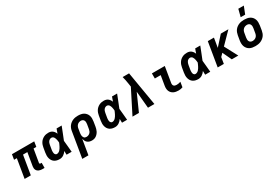

<svg xmlns="http://www.w3.org/2000/svg" viewBox="91 -2072 5219 3599"><g transform="rotate(-30 2700.0 -272.5)"><path d="M490 8H449Q429 8 410 5.5Q391 3 373.5 -4.5Q356 -12 342 -24Q328 -36 320 -53Q312 -70 310.5 -89.5Q309 -109 312 -129L359 -410H265L197 0H63L131 -410H71L89 -520H571L553 -410H493L446 -129Q445 -123 445.5 -118Q446 -113 449 -109Q452 -105 457.5 -103.5Q463 -102 468 -102H491Z M821 8Q790 8 761.5 1.5Q733 -5 709 -21Q685 -37 669.5 -61Q654 -85 646.5 -113.5Q639 -142 639.5 -172.5Q640 -203 645 -234L662 -334Q666 -360 674.5 -385Q683 -410 697.5 -433.5Q712 -457 733 -475.5Q754 -494 779 -506.5Q804 -519 829.5 -523.5Q855 -528 881 -528Q906 -528 929 -521Q952 -514 969.5 -499.5Q987 -485 1000 -466Q1013 -447 1021 -425Q1029 -449 1037.5 -472.5Q1046 -496 1055 -520H1165Q1138 -453 1112 -385Q1086 -317 1058 -250Q1065 -188 1070 -125Q1075 -62 1081 0H971Q970 -20 970 -40.5Q970 -61 969 -82Q956 -63 940 -46.5Q924 -30 905 -17.5Q886 -5 864 1.5Q842 8 821 8ZM822 -102Q840 -102 858 -111Q876 -120 889 -134Q902 -148 913 -164.5Q924 -181 932.5 -198Q941 -215 949 -232.5Q957 -250 964 -267Q963 -283 961 -299Q959 -315 955.5 -330.5Q952 -346 947 -361Q942 -376 933.5 -389Q925 -402 911.5 -410Q898 -418 881 -418Q864 -418 846.5 -408.5Q829 -399 818 -384Q807 -369 801 -351.5Q795 -334 792 -316L775 -216Q773 -204 772.5 -192Q772 -180 772.5 -168Q773 -156 775.5 -144.5Q778 -133 784 -123.5Q790 -114 800 -108Q810 -102 822 -102Z M1187 215 1278 -334Q1282 -361 1292 -388Q1302 -415 1319.5 -438.5Q1337 -462 1360.5 -480Q1384 -498 1411 -509Q1438 -520 1465.5 -524Q1493 -528 1520 -528Q1552 -528 1583 -522.5Q1614 -517 1640.5 -502Q1667 -487 1686.5 -463.5Q1706 -440 1715.5 -411Q1725 -382 1725 -350Q1725 -318 1720 -286L1704 -186Q1700 -163 1693.5 -139.5Q1687 -116 1676 -94Q1665 -72 1648.5 -52.5Q1632 -33 1611 -18.5Q1590 -4 1566 2Q1542 8 1519 8Q1491 8 1466 0.5Q1441 -7 1421.5 -23.5Q1402 -40 1391 -63Q1380 -86 1374 -111L1320 215ZM1462 -102Q1482 -102 1502 -109Q1522 -116 1537.5 -130.5Q1553 -145 1561.5 -164.5Q1570 -184 1573 -204L1590 -304Q1593 -324 1592.5 -344.5Q1592 -365 1583.5 -382Q1575 -399 1557.5 -408.5Q1540 -418 1520 -418Q1500 -418 1480 -411Q1460 -404 1444.5 -389.5Q1429 -375 1420 -355.5Q1411 -336 1408 -316L1394 -232Q1392 -217 1391 -202Q1390 -187 1391.5 -173Q1393 -159 1398 -146Q1403 -133 1411.5 -122.5Q1420 -112 1433.5 -107Q1447 -102 1462 -102Z M2021 8Q1990 8 1961.5 1.5Q1933 -5 1909 -21Q1885 -37 1869.5 -61Q1854 -85 1846.5 -113.5Q1839 -142 1839.5 -172.5Q1840 -203 1845 -234L1862 -334Q1866 -360 1874.5 -385Q1883 -410 1897.5 -433.5Q1912 -457 1933 -475.5Q1954 -494 1979 -506.5Q2004 -519 2029.5 -523.5Q2055 -528 2081 -528Q2106 -528 2129 -521Q2152 -514 2169.5 -499.5Q2187 -485 2200 -466Q2213 -447 2221 -425Q2229 -449 2237.5 -472.5Q2246 -496 2255 -520H2365Q2338 -453 2312 -385Q2286 -317 2258 -250Q2265 -188 2270 -125Q2275 -62 2281 0H2171Q2170 -20 2170 -40.5Q2170 -61 2169 -82Q2156 -63 2140 -46.5Q2124 -30 2105 -17.5Q2086 -5 2064 1.5Q2042 8 2021 8ZM2022 -102Q2040 -102 2058 -111Q2076 -120 2089 -134Q2102 -148 2113 -164.5Q2124 -181 2132.5 -198Q2141 -215 2149 -232.5Q2157 -250 2164 -267Q2163 -283 2161 -299Q2159 -315 2155.5 -330.5Q2152 -346 2147 -361Q2142 -376 2133.5 -389Q2125 -402 2111.5 -410Q2098 -418 2081 -418Q2064 -418 2046.5 -408.5Q2029 -399 2018 -384Q2007 -369 2001 -351.5Q1995 -334 1992 -316L1975 -216Q1973 -204 1972.5 -192Q1972 -180 1972.5 -168Q1973 -156 1975.5 -144.5Q1978 -133 1984 -123.5Q1990 -114 2000 -108Q2010 -102 2022 -102Z M2537 0H2398L2653 -504L2642 -575Q2636 -615 2628 -655.5Q2620 -696 2609 -735H2748L2761 -658L2872 0H2733L2700 -365Z M3396 8Q3367 8 3339.5 3.5Q3312 -1 3287.5 -13Q3263 -25 3244.5 -45Q3226 -65 3216.5 -90Q3207 -115 3206 -143.5Q3205 -172 3210 -201L3245 -410H3118V-520H3397L3341 -183Q3338 -166 3341 -149.5Q3344 -133 3354.5 -122Q3365 -111 3381.5 -106.5Q3398 -102 3415 -102Q3437 -102 3459 -106Q3481 -110 3502 -118L3484 -8Q3463 0 3440.5 4Q3418 8 3396 8Z M3821 8Q3790 8 3761.5 1.5Q3733 -5 3709 -21Q3685 -37 3669.5 -61Q3654 -85 3646.5 -113.5Q3639 -142 3639.5 -172.5Q3640 -203 3645 -234L3662 -334Q3666 -360 3674.5 -385Q3683 -410 3697.5 -433.5Q3712 -457 3733 -475.5Q3754 -494 3779 -506.5Q3804 -519 3829.5 -523.5Q3855 -528 3881 -528Q3906 -528 3929 -521Q3952 -514 3969.5 -499.5Q3987 -485 4000 -466Q4013 -447 4021 -425Q4029 -449 4037.5 -472.5Q4046 -496 4055 -520H4165Q4138 -453 4112 -385Q4086 -317 4058 -250Q4065 -188 4070 -125Q4075 -62 4081 0H3971Q3970 -20 3970 -40.5Q3970 -61 3969 -82Q3956 -63 3940 -46.5Q3924 -30 3905 -17.5Q3886 -5 3864 1.5Q3842 8 3821 8ZM3822 -102Q3840 -102 3858 -111Q3876 -120 3889 -134Q3902 -148 3913 -164.5Q3924 -181 3932.5 -198Q3941 -215 3949 -232.5Q3957 -250 3964 -267Q3963 -283 3961 -299Q3959 -315 3955.5 -330.5Q3952 -346 3947 -361Q3942 -376 3933.5 -389Q3925 -402 3911.5 -410Q3898 -418 3881 -418Q3864 -418 3846.5 -408.5Q3829 -399 3818 -384Q3807 -369 3801 -351.5Q3795 -334 3792 -316L3775 -216Q3773 -204 3772.5 -192Q3772 -180 3772.5 -168Q3773 -156 3775.5 -144.5Q3778 -133 3784 -123.5Q3790 -114 3800 -108Q3810 -102 3822 -102Z M4547 0 4455 -195 4397 -136 4375 0H4242L4328 -520H4461L4427 -317L4610 -520H4774L4539 -281L4688 0Z M5057 8Q5024 8 4992.5 2.5Q4961 -3 4934.5 -17.5Q4908 -32 4888.5 -55.5Q4869 -79 4859 -108Q4849 -137 4848.5 -169.5Q4848 -202 4853 -234L4870 -334Q4875 -362 4885 -389Q4895 -416 4912.5 -439.5Q4930 -463 4954.5 -481Q4979 -499 5006 -509.5Q5033 -520 5061 -524Q5089 -528 5116 -528Q5149 -528 5180.5 -522.5Q5212 -517 5239 -502.5Q5266 -488 5285.5 -464.5Q5305 -441 5314.5 -412Q5324 -383 5324.5 -350.5Q5325 -318 5320 -286L5304 -186Q5299 -158 5289 -131Q5279 -104 5261 -80.5Q5243 -57 5218.5 -39Q5194 -21 5167.5 -10.5Q5141 0 5112.5 4Q5084 8 5057 8ZM5057 -102Q5078 -102 5098.5 -108.5Q5119 -115 5135.5 -129.5Q5152 -144 5161 -164Q5170 -184 5173 -204L5190 -304Q5194 -325 5192.5 -345.5Q5191 -366 5182 -383Q5173 -400 5155 -409Q5137 -418 5117 -418Q5096 -418 5075.5 -411.5Q5055 -405 5038.5 -390.5Q5022 -376 5012.5 -356Q5003 -336 5000 -316L4983 -216Q4980 -195 4981 -174.5Q4982 -154 4991.5 -137Q5001 -120 5019 -111Q5037 -102 5057 -102ZM5086 -600 5127 -760H5246L5183 -600Z"/></g></svg>

Font: Iosevka XBd Ex Obl
Style: Regular
Weight: 800
Width: 7
Italic angle: -9°
Monospace: yes
Designer: Belleve Invis
Foundry: Belleve Invis
Version: Version 32.5.0; ttfautohint (v1.8.4)